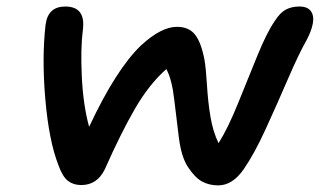

<svg xmlns="http://www.w3.org/2000/svg" viewBox="-20 -619 983 586"><path d="M646 -53.2Q618.2 -53.2 596.4 -65.2Q574.7 -77.1 553.2 -109.9Q533.7 -139.6 526.1 -197.5Q518.6 -255.4 511.7 -315.7Q504.9 -376 487.8 -408.2Q435.5 -362.3 392.3 -287.8Q349.1 -213.4 299.8 -102.1Q276.4 -54.2 228 -54.2Q204.1 -54.2 187.5 -66.9Q170.9 -79.6 158.2 -115.2Q129.4 -189 118.4 -315.2Q107.4 -441.4 119.1 -543.9Q126.5 -599.1 179.2 -599.1Q242.2 -599.1 232.9 -527.8Q225.6 -471.7 229.7 -384.8Q233.9 -297.9 252 -231.9Q334.5 -408.2 411.1 -481Q472.2 -537.1 520 -537.1Q556.2 -537.1 575 -513.7Q593.8 -490.2 604 -437Q608.4 -413.1 611.6 -360.8Q614.7 -308.6 622.3 -262.9Q629.9 -217.3 647 -182.1Q675.8 -227.5 706.5 -303.7Q737.3 -379.9 765.9 -450Q794.4 -520 818.8 -555.2Q835 -580.6 852.5 -589.8Q870.1 -599.1 894 -599.1Q918.9 -599.1 929 -584.7Q939 -570.3 934.8 -547.6Q930.7 -524.9 916 -497.1Q892.1 -455.1 858.4 -377Q824.7 -298.8 790.3 -223.9Q755.9 -148.9 724.1 -103Q689.9 -53.2 646 -53.2Z"/></svg>

Font: Shantell Sans Irregular
Style: Italic
Weight: 500
Italic angle: -11.31°
Designer: Stephen Nixon, Anya Danilova, Shantell Martin
Foundry: Arrow Type
Version: Version 1.006;[9816181b4]